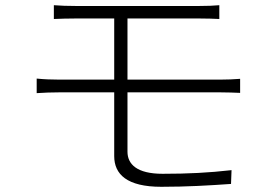

<svg xmlns="http://www.w3.org/2000/svg" viewBox="-20 -715 1040 738"><path d="M829 -360C851 -360 882 -359 903 -358V-412C882 -410 849 -409 828 -409H470V-644H744C779 -644 800 -643 823 -642V-695C801 -693 777 -692 744 -692H273C240 -692 212 -693 187 -695V-642C212 -643 240 -644 273 -644H419V-409H206C182 -409 148 -410 121 -413V-357C147 -359 182 -360 206 -360H419V-115C419 -45 468 3 600 3C697 3 783 -2 868 -8L870 -61C782 -51 703 -47 605 -47C506 -47 470 -84 470 -132V-360Z"/></svg>

Font: Noto Sans JP Light
Style: Regular
Weight: 300
Designer: Ryoko NISHIZUKA (kana & ideographs); Paul D. Hunt (Latin, Greek & Cyrillic); Wenlong ZHANG (bopomofo); Sandoll Communica
Foundry: Adobe Systems Incorporated
Version: Version 1.004;PS 1.004;hotconv 1.0.82;makeotf.lib2.5.63406